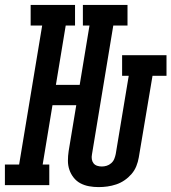

<svg xmlns="http://www.w3.org/2000/svg" viewBox="-62 -755 699 783"><path d="M340 8Q320 8 301 4.5Q282 1 266 -7.5Q250 -16 238.5 -30.5Q227 -45 221 -62.5Q215 -80 215 -99.5Q215 -119 218 -139L249 -326H152L112 -84H139V0H-42V-84H16L110 -651H63V-735H244V-651H206L166 -409H263L303 -651H276V-735H458V-651H400L313 -125Q311 -115 312.5 -105.5Q314 -96 319.5 -89Q325 -82 334 -79Q343 -76 353 -76Q363 -76 373 -79Q383 -82 391.5 -89.5Q400 -97 404 -107Q408 -117 410 -127L463 -446H436V-530H617V-446H560L504 -113Q501 -95 494 -77.5Q487 -60 474.5 -45.5Q462 -31 446 -20Q430 -9 412 -3Q394 3 376 5.5Q358 8 340 8Z"/></svg>

Font: Iosevka Curly Slab MdExObl
Style: Regular
Weight: 500
Width: 7
Italic angle: -9°
Monospace: yes
Designer: Belleve Invis
Foundry: Belleve Invis
Version: Version 11.1.0; ttfautohint (v1.8.3)